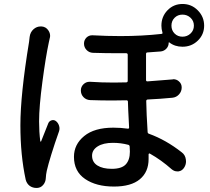

<svg xmlns="http://www.w3.org/2000/svg" viewBox="-20 -884 1040 952"><path d="M127 -701.2Q129.9 -724.6 146.5 -739.3Q162.1 -752.9 181.6 -752.9Q183.6 -752.9 186.5 -752.9Q208 -751 219.7 -733.4Q228.5 -720.7 228.5 -706.1Q228.5 -700.2 226.6 -694.3Q223.6 -680.7 221.7 -671.9Q207 -603.5 190.4 -479.5Q173.8 -355.5 173.8 -282.2Q173.8 -230.5 179.7 -183.6Q180.7 -181.6 181.6 -181.6Q182.6 -181.6 183.6 -182.6Q197.3 -218.8 219.7 -273.4Q224.6 -284.2 236.3 -287.6Q248 -291 257.8 -283.2Q268.6 -274.4 272.9 -260.3Q277.3 -246.1 272.5 -232.4Q251 -171.9 234.9 -119.6Q218.8 -67.4 211.9 -37.1Q208 -19.5 207 0Q206.1 18.6 194.3 32.7Q182.6 46.9 164.1 47.9Q162.1 47.9 160.2 47.9Q142.6 47.9 127.9 38.1Q112.3 26.4 107.4 6.8Q81.1 -114.3 81.1 -262.7Q81.1 -415 124 -675.8Q126 -692.4 127 -701.2ZM924.8 -795.9Q908.2 -811.5 884.8 -811.5Q861.3 -811.5 845.7 -795.9Q830.1 -780.3 830.1 -756.8Q830.1 -733.4 845.7 -717.8Q861.3 -702.1 884.8 -702.1Q908.2 -702.1 924.8 -717.8Q941.4 -733.4 941.4 -756.8Q941.4 -780.3 924.8 -795.9ZM624 -131.8Q624 -147.5 623 -156.2Q623 -164.1 616.2 -166Q579.1 -175.8 540 -175.8Q492.2 -175.8 464.4 -158.2Q436.5 -140.6 436.5 -112.3Q436.5 -80.1 462.9 -63.5Q489.3 -46.9 534.2 -46.9Q583 -46.9 603.5 -68.8Q624 -90.8 624 -131.8ZM819.3 -673.8Q818.4 -674.8 817.4 -674.3Q816.4 -673.8 816.4 -671.9Q816.4 -655.3 805.2 -643.1Q793.9 -630.9 777.3 -628.9Q745.1 -626 710.9 -624Q704.1 -624 704.1 -616.2V-487.3Q704.1 -480.5 710.9 -480.5Q781.2 -485.4 835 -490.2Q837.9 -491.2 839.8 -491.2Q855.5 -491.2 867.2 -480.5Q880.9 -468.8 880.9 -450.2Q880.9 -430.7 867.7 -416Q854.5 -401.4 835 -399.4Q776.4 -393.6 711.9 -390.6Q705.1 -389.6 705.1 -382.8Q706.1 -321.3 711.9 -230.5Q711.9 -222.7 718.8 -220.7Q802.7 -190.4 880.9 -128.9Q898.4 -116.2 901.4 -93.8Q902.3 -88.9 902.3 -84Q902.3 -67.4 893.6 -53.7Q883.8 -37.1 865.2 -34.2Q861.3 -34.2 858.4 -34.2Q843.8 -34.2 831.1 -44.9Q779.3 -90.8 723.6 -122.1Q721.7 -124 719.2 -122.6Q716.8 -121.1 716.8 -119.1V-95.7Q716.8 -31.2 673.3 4.9Q629.9 41 544.9 41Q457 41 401.9 3.4Q346.7 -34.2 346.7 -106.4Q346.7 -168 397.5 -209.5Q448.2 -251 542 -251Q578.1 -251 613.3 -246.1Q620.1 -245.1 620.1 -252Q614.3 -361.3 614.3 -379.9Q614.3 -386.7 606.4 -386.7Q572.3 -385.7 537.1 -385.7Q482.4 -385.7 426.8 -387.7Q407.2 -388.7 394 -402.3Q380.9 -416 380.9 -435.5Q380.9 -454.1 394.5 -466.8Q407.2 -478.5 423.8 -478.5Q424.8 -478.5 426.8 -478.5Q483.4 -474.6 543.9 -474.6Q574.2 -474.6 605.5 -475.6Q613.3 -475.6 613.3 -483.4V-612.3Q613.3 -620.1 605.5 -620.1Q585.9 -620.1 565.4 -620.1Q502.9 -620.1 440.4 -622.1Q421.9 -623 409.2 -636.2Q396.5 -649.4 396.5 -668Q396.5 -685.5 409.2 -698.2Q420.9 -709 436.5 -709Q438.5 -709 439.5 -709Q510.7 -705.1 577.1 -705.1Q684.6 -705.1 780.3 -715.8Q788.1 -716.8 785.2 -723.6Q780.3 -740.2 780.3 -756.8Q780.3 -801.8 810.5 -833Q840.8 -864.3 885.3 -864.3Q929.7 -864.3 960.9 -832.5Q992.2 -800.8 992.2 -756.8Q992.2 -712.9 960.9 -682.6Q929.7 -652.3 884.8 -652.3Q846.7 -652.3 819.3 -673.8Z"/></svg>

Font: Gen Jyuu Gothic Medium
Style: Regular
Weight: 500
Designer: [Source Han Sans]
Ryoko NISHIZUKA  (kana & ideographs); Paul D. Hunt (Latin, Greek & Cyrillic); Wenlong ZHANG  (bopomofo
Version: Version 1.002.20150607